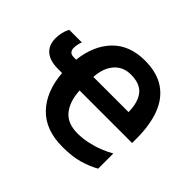

<svg xmlns="http://www.w3.org/2000/svg" viewBox="-163 -948 1181 1181"><g transform="rotate(45 427.5 -357.5)"><path d="M486 -725Q591 -725 658 -680Q725 -635 757 -550.5Q789 -466 789 -349V-310H332Q337 -219 379.5 -166.5Q422 -114 510 -114Q554 -114 599.5 -124Q645 -134 684.5 -150Q724 -166 753 -183V-51Q708 -25 648.5 -7.5Q589 10 503 10Q355 10 273.5 -75Q192 -160 180 -310H144Q73 -310 36.5 -342Q0 -374 0 -432Q0 -485 23 -529H133Q129 -520 125 -503Q121 -486 121 -470Q121 -452 130.5 -440.5Q140 -429 166 -429H183Q199 -566 276.5 -645.5Q354 -725 486 -725ZM486 -603Q419 -603 378.5 -556.5Q338 -510 333 -429H639Q638 -513 602.5 -558Q567 -603 486 -603Z"/></g></svg>

Font: Noto Sans SemiCondensed
Style: Bold
Weight: 700
Width: 4
Designer: Monotype Design Team
Foundry: Monotype Imaging Inc.
Version: Version 2.013; ttfautohint (v1.8.4.7-5d5b)